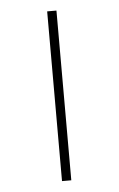

<svg xmlns="http://www.w3.org/2000/svg" viewBox="-43 -544 357 577"><g transform="rotate(-5 135.0 -256.0)"><path d="M121 -512H149V0H121Z"/></g></svg>

Font: Spartan MB
Style: Regular
Weight: 250
Designer: Matt Bailey
Foundry: Matt Bailey
Version: Version 1.000